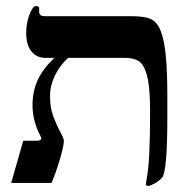

<svg xmlns="http://www.w3.org/2000/svg" viewBox="-20 -607 650 637"><path d="M535.2 -279.8V-221.7Q535.2 -39.1 518.1 -18.1Q508.8 -7.3 493.7 1.2Q478.5 9.8 472.2 9.8Q463.9 9.8 463.9 3.9L466.8 -15.6Q478 -68.8 478 -236.8Q478 -305.2 470.7 -343.3Q463.4 -381.3 447.5 -398.2Q431.6 -415 393.1 -415H206.1Q178.2 -389.6 162.1 -356.2Q146 -322.8 146 -288.1Q146 -249.5 157 -220.2Q168 -190.9 180.2 -168.9Q191.9 -147 191.9 -140.1Q191.9 -123 178.5 -77.9Q165 -32.7 150.9 0H17.1L57.1 -140.1H102.1Q117.2 -140.1 117.2 -148.9L112.8 -159.2Q102.5 -176.8 95.2 -203.6Q87.9 -230.5 87.9 -257.8Q87.9 -302.7 104.2 -339.6Q120.6 -376.5 160.2 -415H130.9Q101.6 -415 84.2 -436.5Q66.9 -458 66.9 -498Q66.9 -529.8 77.6 -558.3Q88.4 -586.9 99.1 -586.9Q109.9 -586.9 109.9 -580.1V-568.8Q109.9 -553.2 127.9 -553.2H417Q464.8 -553.2 484.4 -541.7Q503.9 -530.3 514.6 -500.7Q525.4 -471.2 530.3 -419.9Q535.2 -368.7 535.2 -279.8Z"/></svg>

Font: Liberation Serif
Style: Bold
Weight: 700
Designer: Steve Matteson
Foundry: Ascender Corporation
Version: Version 2.1.5